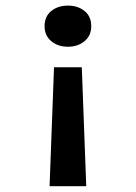

<svg xmlns="http://www.w3.org/2000/svg" viewBox="-20 -467 478 675"><path d="M300.8 -375Q300.8 -341.8 277.3 -322.3Q253.9 -302.7 218.8 -302.7Q183.6 -302.7 160.2 -322.3Q136.7 -341.8 136.7 -375Q136.7 -409.2 160.2 -428.2Q183.6 -447.3 218.8 -447.3Q253.9 -447.3 277.3 -428.2Q300.8 -409.2 300.8 -375ZM154.3 187.5 169.9 -230.5H267.6L283.2 187.5Z"/></svg>

Font: Sudo
Style: Bold
Weight: 700
Monospace: yes
Designer: Jens Kutilek
Foundry: Jens Kutilek
Version: Version 0.040